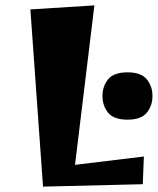

<svg xmlns="http://www.w3.org/2000/svg" viewBox="-20 -685 587 714"><path d="M140 9 93 -650 331 -665 259 -72 515 -103 511 0ZM454 -240Q403 -240 382 -266Q361 -292 361 -328Q361 -364 382 -390Q403 -416 454 -416Q505 -416 526 -390Q547 -364 547 -328Q547 -292 526 -266Q505 -240 454 -240Z"/></svg>

Font: Joti One
Style: Regular
Weight: 400
Designer: Eduardo Rodriguez Tunni
Foundry: Eduardo Rodriguez Tunni
Version: Version 1.002; ttfautohint (v1.8.4.7-5d5b);gftools[0.9.24]